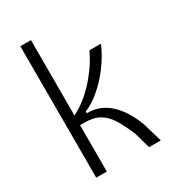

<svg xmlns="http://www.w3.org/2000/svg" viewBox="-171 -786 786 878"><g transform="rotate(-30 222.0 -347.0)"><path d="M76 0V-694H132V-296Q174 -317 208.5 -347Q243 -377 270 -410Q297 -443 314.5 -472Q332 -501 340 -520H401Q387 -486 364.5 -450.5Q342 -415 313 -382.5Q284 -350 252 -325Q220 -300 186 -286V-277Q219 -277 247.5 -267Q276 -257 300.5 -236Q325 -215 346.5 -183Q368 -151 386 -105L417 0H355L331 -85Q310 -135 288.5 -171Q267 -207 236 -226Q205 -245 156 -245H132V0Z"/></g></svg>

Font: Bricolage Grotesque SemiCondensed ExtraLight
Style: Regular
Weight: 250
Width: 4
Designer: Mathieu Triay
Foundry: Atelier Triay
Version: Version 1.000;gftools[0.9.30]